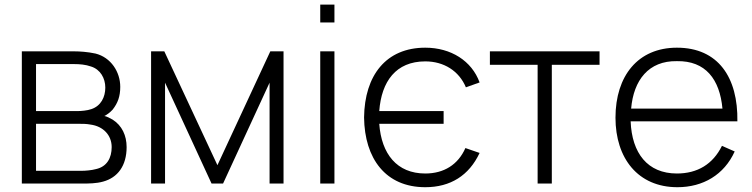

<svg xmlns="http://www.w3.org/2000/svg" viewBox="-20 -781 3200 817"><path d="M72.9 -562.5V0H330.2C357.3 0 389.6 0 418.8 -8.3C480.2 -25 518.8 -75 518.8 -155.2C518.8 -204.2 499 -246.9 459.4 -271.9C446.9 -279.2 434.4 -285.4 424 -287.5C435.4 -292.7 449 -303.1 459.4 -314.6C481.3 -342.7 491.7 -370.8 491.7 -411.5C491.7 -475 452.1 -536.5 386.5 -553.1C353.1 -560.4 317.7 -562.5 296.9 -562.5ZM133.3 -508.3H295.8C318.8 -508.3 343.8 -506.3 367.7 -497.9C407.3 -485.4 428.1 -447.9 428.1 -408.3C428.1 -367.7 409.4 -330.2 368.8 -316.7C351 -310.4 325 -308.3 308.3 -308.3H133.3ZM133.3 -254.2H314.6C331.2 -254.2 347.9 -254.2 364.6 -251C419.8 -243.8 455.2 -205.2 455.2 -155.2C455.2 -109.4 435.4 -71.9 388.5 -61.5C369.8 -56.3 342.7 -54.2 328.1 -54.2H133.3Z M1130.2 -562.5 905.2 -78.1 679.2 -562.5H622.9V0H682.3V-429.2L880.2 0H929.2L1127.1 -429.2V0H1186.5V-562.5Z M1342.7 -761.5V-685.4H1403.1V-761.5ZM1342.7 -562.5H1403.1V0H1342.7Z M1789.6 -42.7C1668.8 -42.7 1603.1 -126 1593.8 -254.2H1867.7V-308.3H1593.8C1603.1 -434.4 1664.6 -519.8 1789.6 -519.8C1868.8 -519.8 1933.3 -479.2 1962.5 -409.4L2020.8 -430.2C1987.5 -521.9 1899 -578.1 1789.6 -578.1C1622.9 -578.1 1531.3 -460.4 1529.2 -281.2C1531.3 -106.3 1620.8 15.6 1789.6 15.6C1896.9 15.6 1976 -34.4 2020.8 -130.2L1960.4 -151C1929.2 -80.2 1868.8 -42.7 1789.6 -42.7Z M2531.2 -562.5H2064.6V-505.2H2267.7V0H2328.1V-505.2H2531.2Z M2663.5 -264.6H3117.7C3120.8 -451 3036.5 -578.1 2860.4 -578.1C2694.8 -578.1 2599 -458.3 2599 -280.2C2599 -107.3 2694.8 15.6 2862.5 15.6C2971.9 15.6 3061.5 -37.5 3106.3 -136.5L3052.1 -160.4C3013.5 -82.3 2947.9 -42.7 2860.4 -42.7C2735.4 -42.7 2668.8 -129.2 2663.5 -264.6ZM2860.4 -520.8C2982.3 -522.9 3042.7 -443.8 3054.2 -318.8H2665.6C2676 -439.6 2739.6 -522.9 2860.4 -520.8Z"/></svg>

Font: Manrope3 Light
Style: Regular
Weight: 300
Designer: Mikhail Sharanda
Foundry: Mikhail Sharanda
Version: Version 3.000;PS 003.000;hotconv 1.0.88;makeotf.lib2.5.64775